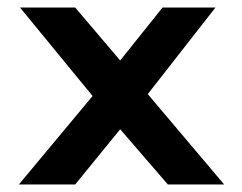

<svg xmlns="http://www.w3.org/2000/svg" viewBox="-20 -488 640 508"><path d="M30 0 225 -234 33 -468H179L298 -328L410 -468H550L371 -239L573 0H424L298 -146L179 0Z"/></svg>

Font: Inconsolata Expanded ExtraBold
Style: Regular
Weight: 800
Width: 7
Monospace: yes
Designer: Raph Levien, Cyreal, Brenton Simpson
Foundry: Raph Levien, Cyreal, Google
Version: Version 3.001; ttfautohint (v1.8.2.53-6de2)